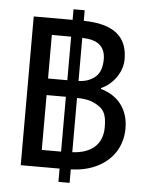

<svg xmlns="http://www.w3.org/2000/svg" viewBox="-57 -825 704 935"><g transform="rotate(5 294.5 -357.0)"><path d="M431.2 -408.2C461.9 -422.4 486.8 -443.4 505.4 -471.2C523.9 -499 533.2 -527.8 533.2 -558.6C533.2 -671.4 461.9 -725.1 318.8 -727.1V-778.8H264.2V-727.1H74.2V0H264.2V64.9H318.8V-1C367.2 -2.4 410.6 -12.2 448.2 -31.2C523.4 -68.8 566.9 -137.2 566.9 -223.1C566.9 -313.5 517.6 -379.9 431.2 -403.8ZM169.9 -432.1V-645H264.2V-432.1ZM318.8 -644C329.1 -642.6 337.4 -642.1 342.8 -642.1C397.9 -636.2 432.1 -607.9 432.1 -548.8C432.1 -509.3 421.4 -480 400.4 -461.9C378.9 -443.8 351.6 -434.1 318.8 -433.1ZM169.9 -83V-351.1H264.2V-83ZM318.8 -350.1C353.5 -350.1 381.8 -344.7 403.8 -334C450.2 -311 465.8 -287.6 465.8 -219.2C465.8 -133.8 408.7 -88.9 318.8 -85Z"/></g></svg>

Font: SG Kara
Style: Regular
Weight: 400
Designer: Damoon Khanjanzadeh
Version: Version 1.000